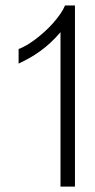

<svg xmlns="http://www.w3.org/2000/svg" viewBox="-20 -690 352 710"><path d="M257.2 -669.9H220.6Q214.1 -654.5 202.8 -638.1Q191.4 -621.7 177.1 -605.5Q162.8 -589.2 146.2 -574.1Q129.7 -559 112.8 -546.1Q95.8 -533.3 79.4 -523.5Q63 -513.8 48.8 -508.7V-454.8Q70.1 -464.9 90.1 -476.1Q110 -487.4 129.1 -501.3Q148.3 -515.2 166.8 -532.3Q185.4 -549.4 203.7 -571V0H257.2Z"/></svg>

Font: SaysetthaMai Thin
Style: Regular
Weight: 100
Designer: John M. Durdin
Foundry: Lao Script for Windows
Version: Version 1.101